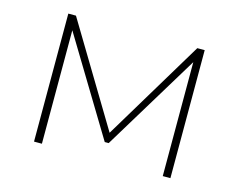

<svg xmlns="http://www.w3.org/2000/svg" viewBox="-78 -635 936 752"><g transform="rotate(15 389.5 -259.5)"><path d="M113 0V-519H144L390 -110L636 -519H666V0H635V-462L397 -70H381L145 -460V0Z"/></g></svg>

Font: Montserrat ExtraLight
Style: Regular
Weight: 200
Designer: Julieta Ulanovsky
Foundry: Julieta Ulanovsky
Version: Version 9.000; ttfautohint (v1.8.4.7-5d5b)